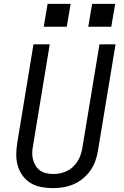

<svg xmlns="http://www.w3.org/2000/svg" viewBox="-20 -964 640 992"><path d="M254 8Q254 8 254 8Q254 8 254 8Q223 8 193.5 2.5Q164 -3 139.5 -17.5Q115 -32 98 -55Q81 -78 72.5 -105.5Q64 -133 64 -163.5Q64 -194 69 -225L153 -735H237L151 -213Q147 -194 146.5 -175.5Q146 -157 150.5 -140Q155 -123 164 -108Q173 -93 187 -83Q201 -73 219 -69Q237 -65 255 -65Q273 -65 290.5 -68.5Q308 -72 325 -80Q342 -88 356 -101Q370 -114 380 -129.5Q390 -145 396 -162.5Q402 -180 405 -197L494 -735H577L486 -185Q482 -159 472.5 -132.5Q463 -106 447 -83Q431 -60 408.5 -41.5Q386 -23 360 -12Q334 -1 307.5 3.5Q281 8 254 8ZM436 -826 456 -944H575L555 -826ZM206 -826 226 -944H345L325 -826Z"/></svg>

Font: Iosevka SS04 Extended
Style: Italic
Weight: 400
Width: 7
Italic angle: -9°
Monospace: yes
Designer: Belleve Invis
Foundry: Belleve Invis
Version: Version 19.0.0; ttfautohint (v1.8.4)